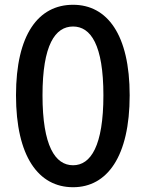

<svg xmlns="http://www.w3.org/2000/svg" viewBox="-20 -770 610 804"><path d="M286 14C429 14 523 -115 523 -371C523 -625 429 -750 286 -750C141 -750 47 -626 47 -371C47 -115 141 14 286 14ZM286 -78C211 -78 158 -159 158 -371C158 -582 211 -659 286 -659C360 -659 413 -582 413 -371C413 -159 360 -78 286 -78Z"/></svg>

Font: GenYoGothic2 TW M
Style: Regular
Weight: 500
Version: Version 2.100;PS 2.1;hotconv 16.6.51;makeotf.lib2.5.65220 DE